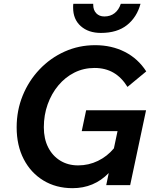

<svg xmlns="http://www.w3.org/2000/svg" viewBox="-20 -967 799 1003"><path d="M535 0 548 -63Q471 16 359 16Q273 16 207 -24Q141 -64 104 -135.5Q67 -207 67 -302Q67 -390 98.5 -467.5Q130 -545 186.5 -604.5Q243 -664 317.5 -697.5Q392 -731 477 -731Q563 -731 632 -696Q701 -661 744 -594L646 -513Q615 -563 572.5 -587.5Q530 -612 474 -612Q417 -612 369 -588Q321 -564 285 -521Q249 -478 229 -422Q209 -366 209 -302Q209 -242 231.5 -197.5Q254 -153 294.5 -128Q335 -103 388 -103Q443 -103 491.5 -126.5Q540 -150 575 -192L594 -282H407L430 -391H743L660 0ZM363 -947H467V-942Q467 -914 483 -897.5Q499 -881 525 -881Q557 -881 579 -898.5Q601 -916 611 -947H714Q695 -877 643.5 -836Q592 -795 507 -795Q442 -795 402 -830.5Q362 -866 362 -927Q362 -932 362 -937Q362 -942 363 -947Z"/></svg>

Font: Wix Madefor Text
Style: Bold Italic
Weight: 700
Italic angle: -12°
Designer: Dalton Maag Ltd
Foundry: Dalton Maag Ltd
Version: Version 3.100